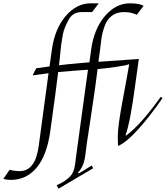

<svg xmlns="http://www.w3.org/2000/svg" viewBox="-195 -871 1001 1159"><path d="M352 -851H401L361 -798H297Q245 -798 220 -753Q192 -703 184 -661Q172 -591 170 -562Q168 -533 165.5 -513.5Q163 -494 161 -477Q209 -483 273 -488.5Q337 -494 345 -495Q351 -545 355 -570Q372 -696 438 -773.5Q504 -851 589 -851Q645 -851 672 -836L631 -782Q595 -798 555.5 -798Q516 -798 491.5 -783Q467 -768 453.5 -747.5Q440 -727 430 -694Q420 -661 417 -637Q414 -613 410 -577.5Q406 -542 403 -526.5Q400 -511 399 -498L643 -515Q637 -476 622 -364Q592 -136 563 -55L565 -52Q651 -113 775 -286L786 -279Q714 -174 641 -92.5Q568 -11 518 10Q516 -14 516 -47Q516 -80 524 -138Q532 -196 552.5 -304Q573 -412 585 -484Q569 -476 504.5 -467Q440 -458 394 -454Q382 -352 357.5 -193Q333 -34 328.5 -1Q324 32 321.5 54.5Q319 77 317 86Q315 95 310 112Q301 143 276 171L281 176Q289 172 359 128L367 145L158 268L147 247Q201 224 230 192Q251 170 258 123Q260 109 263.5 78.5Q267 48 273 9.5Q279 -29 336 -450Q322 -449 258 -444.5Q194 -440 156 -436Q146 -347 108 -75Q87 69 25.5 142Q-36 215 -131 215Q-152 215 -175 209L-137 154Q-107 162 -76 162Q19 162 39 8Q47 -54 98 -429Q87 -428 2 -416Q23 -459 24 -459Q88 -468 104 -470L118 -570Q135 -696 201 -773.5Q267 -851 352 -851Z"/></svg>

Font: Felipa
Style: Regular
Weight: 400
Designer: Javier Alcaraz
Foundry: Fontstage
Version: Version 1.001